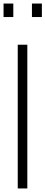

<svg xmlns="http://www.w3.org/2000/svg" viewBox="-24 -1062 256 1082"><path d="M76 0V-810H130V0ZM156 -966V-1042H212V-966ZM-4 -966V-1042H51V-966Z"/></svg>

Font: Oswald ExtraLight
Style: Regular
Weight: 250
Designer: Vernon Adams
Foundry: Vernon Adams
Version: Version 4.100; ttfautohint (v1.8.1.43-b0c9)